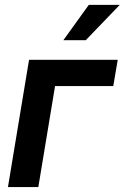

<svg xmlns="http://www.w3.org/2000/svg" viewBox="-20 -758 505 778"><path d="M457 -515.6 439 -409.2H203.1L135.3 0H12.2L97.7 -515.6ZM236.8 -595.2 339.8 -738.3H465.3L327.6 -595.2Z"/></svg>

Font: Inter Display SemiBold
Style: Italic
Weight: 600
Italic angle: -9.39999°
Designer: Rasmus Andersson
Foundry: rsms
Version: Version 4.000;git-a52131595